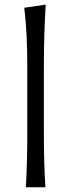

<svg xmlns="http://www.w3.org/2000/svg" viewBox="-20 -794 300 814"><path d="M89.8 0Q92.8 -57.6 94.2 -111.1Q95.7 -164.6 95.7 -228.5V-515.1Q95.7 -581.1 92.8 -642.1Q89.8 -703.1 83 -761.2L173.8 -774.4Q169.9 -710.9 168 -647.2Q166 -583.5 166 -515.1V-228.5Q166 -164.6 167.5 -111.1Q168.9 -57.6 172.4 0Z"/></svg>

Font: Pinar DS1 Regular
Style: Regular
Weight: 400
Designer: Amin Abedi
Version: Version 3.000